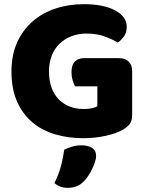

<svg xmlns="http://www.w3.org/2000/svg" viewBox="-20 -645 704 921"><path d="M614 -97Q614 -66 603 -51Q592 -36 568 -22Q554 -14 533 -6.5Q512 1 487 6.5Q462 12 434.5 15Q407 18 380 18Q308 18 245 -0.5Q182 -19 135.5 -58Q89 -97 62 -157.5Q35 -218 35 -302Q35 -381 62 -441Q89 -501 136 -542Q183 -583 246 -604Q309 -625 382 -625Q477 -625 532.5 -595Q588 -565 588 -516Q588 -490 575 -471Q562 -452 545 -441Q520 -456 482 -470Q444 -484 395 -484Q355 -484 322 -471Q289 -458 265 -434.5Q241 -411 228 -377.5Q215 -344 215 -303Q215 -258 227.5 -224Q240 -190 262.5 -167.5Q285 -145 315.5 -133.5Q346 -122 383 -122Q405 -122 421.5 -126Q438 -130 447 -135V-231H340Q334 -242 328.5 -260Q323 -278 323 -298Q323 -334 339.5 -350Q356 -366 382 -366H551Q581 -366 597.5 -349.5Q614 -333 614 -303ZM384 223Q367 241 347.5 248.5Q328 256 305 256Q267 256 241 233Q262 191 272.5 151.5Q283 112 288 73Q304 65 325.5 58.5Q347 52 369 52Q401 52 421 64Q441 76 441 104Q441 116 435.5 132.5Q430 149 422 165.5Q414 182 404 197.5Q394 213 384 223Z"/></svg>

Font: Baloo Thambi 2 ExtraBold
Style: Regular
Weight: 800
Designer: Aadarsh Rajan and Ek Type
Foundry: Ek Type
Version: Version 1.640;hotconv 1.0.111;makeotfexe 2.5.65597; ttfautoh